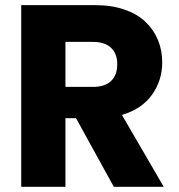

<svg xmlns="http://www.w3.org/2000/svg" viewBox="-20 -722 692 742"><path d="M433.1 -474.1Q433.1 -514.2 409.4 -537.1Q385.7 -560.1 338.9 -560.1H232.9V-386.2H338.9Q385.7 -386.2 409.4 -409.2Q433.1 -432.1 433.1 -474.1ZM62 -702.1H349.1Q411.6 -702.1 461.4 -684.8Q511.2 -667.5 542.7 -637.2Q574.2 -606.9 590.6 -567.1Q606.9 -527.3 606.9 -481Q606.9 -411.1 567.6 -356Q528.3 -300.8 451.2 -277.8L612.8 0H419.9L273.9 -265.1H232.9V0H62Z"/></svg>

Font: SVN-Poppins
Style: Bold
Weight: 700
Designer: Ninad Kale (Devanagari), Jonny Pinhorn (Latin)
Foundry: Indian Type Foundry
Version: Version 3.200;PS 1.000;hotconv 16.6.54;makeotf.lib2.5.65590